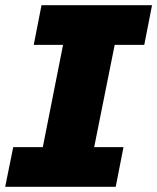

<svg xmlns="http://www.w3.org/2000/svg" viewBox="-38 -720 606 740"><path d="M404 -547 325 -153H438L408 0H-18L13 -153H127L205 -547H92L122 -700H548L518 -547Z"/></svg>

Font: Montserrat Alternates ExtraBold
Style: Italic
Weight: 800
Italic angle: -11.3°
Designer: Julieta Ulanovsky
Foundry: Julieta Ulanovsky
Version: Version 7.200